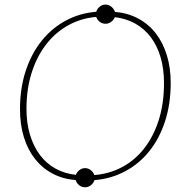

<svg xmlns="http://www.w3.org/2000/svg" viewBox="-20 -760 797 816"><path d="M65 -295.5Q65 -385.5 89.5 -459.5Q114 -533.5 157.5 -587.2Q201 -641 260.2 -672.8Q319.5 -704.5 389 -710Q393 -723 403.8 -731.8Q414.5 -740.5 428.5 -740.5Q442 -740.5 453.2 -731.5Q464.5 -722.5 468.5 -709.5Q523 -705 567 -681.5Q611 -658 641.8 -618.5Q672.5 -579 689 -525.5Q705.5 -472 705.5 -407.5Q705.5 -317.5 681.2 -243.8Q657 -170 613.8 -116.5Q570.5 -63 511 -31.5Q451.5 0 381.5 5.5Q377.5 18.5 366.2 27.2Q355 36 341.5 36Q327.5 36 316.5 27.2Q305.5 18.5 302 5.5Q247.5 1 203.5 -22.2Q159.5 -45.5 128.8 -84.5Q98 -123.5 81.5 -177Q65 -230.5 65 -295.5ZM92.5 -297Q92.5 -236.5 107.5 -187Q122.5 -137.5 149.8 -101.2Q177 -65 215.8 -43.5Q254.5 -22 302.5 -17Q307 -29 317.8 -37.2Q328.5 -45.5 341.5 -45.5Q354.5 -45.5 365.5 -37Q376.5 -28.5 381 -16Q445 -21 499.2 -50Q553.5 -79 593 -129.5Q632.5 -180 654.8 -250Q677 -320 677 -407Q677 -467.5 662.5 -516.8Q648 -566 620.8 -602Q593.5 -638 554.8 -659.8Q516 -681.5 468 -687Q463.5 -675.5 452.5 -667.2Q441.5 -659 428.5 -659Q415 -659 404 -667.2Q393 -675.5 389 -688Q326 -683 271.8 -653.5Q217.5 -624 177.8 -573.5Q138 -523 115.2 -453Q92.5 -383 92.5 -297Z"/></svg>

Font: Lato Thin
Style: Italic
Weight: 200
Italic angle: -7°
Designer: Lukasz Dziedzic
Foundry: tyPoland Lukasz Dziedzic
Version: Version 2.007; 2014-02-27